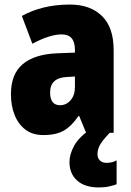

<svg xmlns="http://www.w3.org/2000/svg" viewBox="-20 -583 573 843"><path d="M287 -563Q376 -563 427.5 -513Q479 -463 479 -363V0H358L328 -73H324Q295 -30 261 -10Q227 10 170 10Q123 10 91.5 -14Q60 -38 44 -78.5Q28 -119 28 -169Q28 -258 80 -301.5Q132 -345 231 -349L309 -352V-364Q309 -432 251 -432Q199 -432 122 -391L76 -513Q119 -537 172 -550Q225 -563 287 -563ZM275 -245Q200 -242 200 -177Q200 -121 244 -121Q271 -121 290 -143Q309 -165 309 -200V-247ZM408 94Q408 111 418.5 121.5Q429 132 448 132Q461 132 472.5 129Q484 126 492 121V226Q479 231 459.5 235.5Q440 240 414 240Q353 240 319 210Q285 180 285 128Q285 95 305.5 57Q326 19 382 -19L462 0Q430 33 419 53Q408 73 408 94Z"/></svg>

Font: Noto Sans Telugu Condensed Black
Style: Regular
Weight: 900
Width: 3
Designer: Jelle Bosma - Monotype Design Team
Foundry: Monotype Imaging Inc.
Version: Version 2.005; ttfautohint (v1.8.4.7-5d5b)